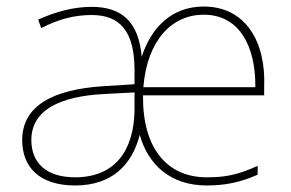

<svg xmlns="http://www.w3.org/2000/svg" viewBox="-20 -558 890 588"><path d="M604 -538C506 -538 443 -474 414 -384C405 -490 354 -537 261 -537C205 -537 150 -522 97 -498L106 -472C163 -501 211 -512 261 -512C347 -512 392 -463 392 -343V-300L296 -294C142 -284 48 -234 48 -129C48 -45 102 10 210 10C322 10 384 -52 408 -145C433 -55 501 10 613 10C670 10 718 0 769 -23V-50C707 -22 670 -15 613 -15C491 -15 416 -105 418 -266H789V-291C795 -430 732 -538 604 -538ZM604 -513C709 -513 763 -423 762 -291H419C431 -436 507 -513 604 -513ZM298 -270 392 -275V-220C390 -99 334 -15 210 -15C123 -15 76 -58 76 -129C76 -222 165 -263 298 -270Z"/></svg>

Font: Noto Sans Arabic Thin
Style: Regular
Weight: 100
Designer: Monotype Design Team, Nadine Chahine, Nizar Qandah and Khaled Hosny
Foundry: Monotype Imaging Inc.
Version: Version 2.012